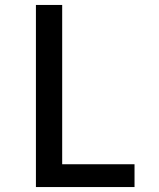

<svg xmlns="http://www.w3.org/2000/svg" viewBox="-20 -755 640 775"><path d="M125 0V-735H231V-92H523V0Z"/></svg>

Font: Iosevka Semibold Extended
Style: Regular
Weight: 600
Width: 7
Monospace: yes
Designer: Belleve Invis
Foundry: Belleve Invis
Version: Version 32.5.0; ttfautohint (v1.8.4)